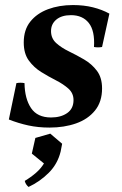

<svg xmlns="http://www.w3.org/2000/svg" viewBox="-20 -490 481 760"><path d="M176 15Q131 15 92 6.5Q53 -2 15 -17L45 -161Q61 -164 77 -161Q78 -99 103 -62Q128 -25 182 -25Q221 -25 246 -42.5Q271 -60 271 -94Q271 -121 251 -139Q231 -157 201.5 -172Q172 -187 143 -205Q114 -223 94 -250.5Q74 -278 74 -322Q74 -372 100 -404.5Q126 -437 170 -453.5Q214 -470 269 -470Q312 -470 348 -461Q384 -452 413 -436L384 -304Q368 -301 352 -304Q356 -368 331.5 -399Q307 -430 261 -430Q224 -430 203 -412.5Q182 -395 182 -367Q182 -338 202.5 -319.5Q223 -301 253 -286.5Q283 -272 313 -254.5Q343 -237 363.5 -210Q384 -183 384 -140Q384 -87 356 -52.5Q328 -18 281 -1.5Q234 15 176 15ZM179 39 226 79 220 110Q208 159 173 194Q138 229 93 250Q81 240 78 226Q103 211 122.5 194Q142 177 154 157L106 118L120 56Z"/></svg>

Font: Poltawski Nowy SemiBold
Style: Italic
Weight: 600
Italic angle: -12°
Version: Version 1.001;gftools[0.9.25]